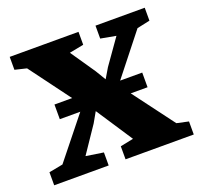

<svg xmlns="http://www.w3.org/2000/svg" viewBox="-101 -662 813 775"><g transform="rotate(-20 305.5 -274.0)"><path d="M66 -67.5 224.5 -265.5 64.5 -481 14.5 -493V-548.5H310V-493L248.5 -481L321 -375L347.5 -331L373 -374L448.5 -481L383 -493V-548.5H594.5V-493L539 -481L388 -290L555 -67L605.5 -56V0H312.5V-56L369 -67.5L296 -178.5L266 -224L241 -180L165 -67.5L240 -56V0H6V-56ZM495.5 -306V-243H118.5V-306Z"/></g></svg>

Font: Merriweather 36pt ExtraBold
Style: Regular
Weight: 800
Designer: Eben Sorkin
Foundry: Eben Sorkin
Version: Version 2.100